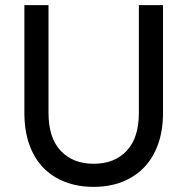

<svg xmlns="http://www.w3.org/2000/svg" viewBox="-20 -720 730 748"><path d="M345 8Q283 8 233 -11.5Q183 -31 148 -67.5Q113 -104 94 -157.5Q75 -211 75 -280V-700H169V-280Q169 -183 216.5 -132.5Q264 -82 345 -82Q426 -82 473.5 -132.5Q521 -183 521 -280V-700H615V-280Q615 -212 596 -158.5Q577 -105 541.5 -68Q506 -31 456 -11.5Q406 8 345 8Z"/></svg>

Font: PT Root UI Web Medium
Style: Regular
Weight: 500
Designer: Vitaly Kuzmin
Foundry: ParaType Ltd.
Version: Version 1.001W